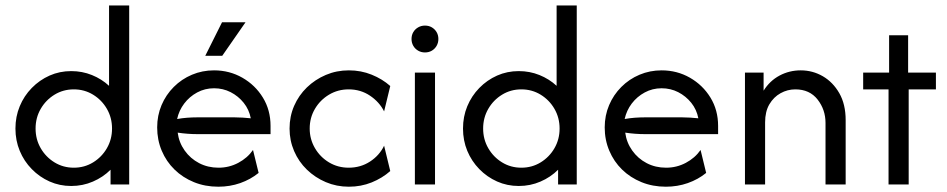

<svg xmlns="http://www.w3.org/2000/svg" viewBox="-20 -687 3526 715"><path d="M245.1 5.6Q202.1 5.6 164.6 -11.1Q127.1 -27.8 98.3 -57.3Q69.4 -86.8 53.5 -125.3Q37.5 -163.9 37.5 -208.3Q37.5 -252.8 53.5 -291.3Q69.4 -329.9 98.3 -359.4Q127.1 -388.9 164.6 -405.6Q202.1 -422.2 245.1 -422.2Q286.1 -422.2 322.2 -407.6Q358.3 -393.1 386.1 -367.4V-666.7H461.1V0H391.7V-54.9Q363.9 -27.1 326 -10.8Q288.2 5.6 245.1 5.6ZM254.9 -62.5Q294.4 -62.5 326.7 -82.3Q359 -102.1 378.1 -135.1Q397.2 -168.1 397.2 -208.3Q397.2 -248.6 378.1 -281.6Q359 -314.6 326.7 -334.4Q294.4 -354.2 254.9 -354.2Q215.3 -354.2 183 -334.4Q150.7 -314.6 131.6 -281.6Q112.5 -248.6 112.5 -208.3Q112.5 -168.1 131.6 -135.1Q150.7 -102.1 183 -82.3Q215.3 -62.5 254.9 -62.5Z M793.1 8.3Q743.8 8.3 702.1 -8.7Q660.4 -25.7 629.9 -55.6Q599.3 -85.4 582.3 -125.7Q565.3 -166 565.3 -212.5Q565.3 -256.9 581.6 -295.5Q597.9 -334 627.1 -363.2Q656.2 -392.4 694.8 -408.7Q733.3 -425 777.1 -425Q834.7 -425 882.6 -397.6Q930.6 -370.1 959 -323.6Q987.5 -277.1 987.5 -218.1V-187.5H715.3Q697.2 -187.5 678.5 -188.9Q659.7 -190.3 641.7 -193.1Q646.5 -156.2 667.7 -126.4Q688.9 -96.5 721.5 -79.5Q754.2 -62.5 793.8 -62.5Q833.3 -62.5 867.4 -80.6Q901.4 -98.6 922.2 -128.5L943.1 -43.1Q913.2 -18.8 874.7 -5.2Q836.1 8.3 793.1 8.3ZM639.6 -243.8Q658.3 -247.2 677.4 -248.6Q696.5 -250 715.3 -250H853.5Q868.8 -250 883.7 -249Q898.6 -247.9 913.9 -246.5Q907.6 -279.2 887.5 -304.2Q867.4 -329.2 838.9 -343.8Q810.4 -358.3 777.1 -358.3Q743.1 -358.3 714.2 -342.7Q685.4 -327.1 666 -301.4Q646.5 -275.7 639.6 -243.8ZM744.4 -479.2 806.9 -604.2H894.4L807.6 -479.2Z M1279.2 8.3Q1233.3 8.3 1193.4 -8.7Q1153.5 -25.7 1122.9 -55.2Q1092.4 -84.7 1075.3 -124.3Q1058.3 -163.9 1058.3 -208.3Q1058.3 -253.5 1075.3 -292.7Q1092.4 -331.9 1122.9 -361.5Q1153.5 -391 1193.4 -408Q1233.3 -425 1279.2 -425Q1324.3 -425 1363.9 -409Q1403.5 -393.1 1433.3 -366.7L1410.4 -272.2Q1393.1 -306.9 1358 -330.6Q1322.9 -354.2 1278.5 -354.2Q1238.2 -354.2 1205.2 -334.4Q1172.2 -314.6 1152.8 -281.6Q1133.3 -248.6 1133.3 -208.3Q1133.3 -168.8 1152.8 -135.4Q1172.2 -102.1 1205.2 -82.3Q1238.2 -62.5 1278.5 -62.5Q1322.9 -62.5 1358 -85.4Q1393.1 -108.3 1410.4 -144.4L1433.3 -50Q1403.5 -23.6 1363.9 -7.6Q1324.3 8.3 1279.2 8.3Z M1525 0V-416.7H1600V0ZM1562.5 -491.7Q1548.6 -491.7 1537.2 -498.3Q1525.7 -504.9 1519.1 -516.3Q1512.5 -527.8 1512.5 -541.7Q1512.5 -556.2 1519.1 -567.4Q1525.7 -578.5 1537.2 -585.1Q1548.6 -591.7 1562.5 -591.7Q1577.1 -591.7 1588.2 -585.1Q1599.3 -578.5 1605.9 -567.4Q1612.5 -556.2 1612.5 -541.7Q1612.5 -527.8 1605.9 -516.3Q1599.3 -504.9 1588.2 -498.3Q1577.1 -491.7 1562.5 -491.7Z M1911.8 5.6Q1868.7 5.6 1831.2 -11.1Q1793.7 -27.8 1764.9 -57.3Q1736.1 -86.8 1720.1 -125.3Q1704.2 -163.9 1704.2 -208.3Q1704.2 -252.8 1720.1 -291.3Q1736.1 -329.9 1764.9 -359.4Q1793.7 -388.9 1831.2 -405.6Q1868.7 -422.2 1911.8 -422.2Q1952.8 -422.2 1988.9 -407.6Q2025 -393.1 2052.8 -367.4V-666.7H2127.8V0H2058.3V-54.9Q2030.6 -27.1 1992.7 -10.8Q1954.9 5.6 1911.8 5.6ZM1921.5 -62.5Q1961.1 -62.5 1993.4 -82.3Q2025.7 -102.1 2044.8 -135.1Q2063.9 -168.1 2063.9 -208.3Q2063.9 -248.6 2044.8 -281.6Q2025.7 -314.6 1993.4 -334.4Q1961.1 -354.2 1921.5 -354.2Q1881.9 -354.2 1849.7 -334.4Q1817.4 -314.6 1798.3 -281.6Q1779.2 -248.6 1779.2 -208.3Q1779.2 -168.1 1798.3 -135.1Q1817.4 -102.1 1849.7 -82.3Q1881.9 -62.5 1921.5 -62.5Z M2459.7 8.3Q2410.4 8.3 2368.8 -8.7Q2327.1 -25.7 2296.5 -55.6Q2266 -85.4 2249 -125.7Q2231.9 -166 2231.9 -212.5Q2231.9 -256.9 2248.3 -295.5Q2264.6 -334 2293.8 -363.2Q2322.9 -392.4 2361.5 -408.7Q2400 -425 2443.8 -425Q2501.4 -425 2549.3 -397.6Q2597.2 -370.1 2625.7 -323.6Q2654.2 -277.1 2654.2 -218.1V-187.5H2381.9Q2363.9 -187.5 2345.1 -188.9Q2326.4 -190.3 2308.3 -193.1Q2313.2 -156.2 2334.4 -126.4Q2355.6 -96.5 2388.2 -79.5Q2420.8 -62.5 2460.4 -62.5Q2500 -62.5 2534 -80.6Q2568.1 -98.6 2588.9 -128.5L2609.7 -43.1Q2579.9 -18.8 2541.3 -5.2Q2502.8 8.3 2459.7 8.3ZM2306.2 -243.8Q2325 -247.2 2344.1 -248.6Q2363.2 -250 2381.9 -250H2520.1Q2535.4 -250 2550.3 -249Q2565.3 -247.9 2580.6 -246.5Q2574.3 -279.2 2554.2 -304.2Q2534 -329.2 2505.6 -343.8Q2477.1 -358.3 2443.8 -358.3Q2409.7 -358.3 2380.9 -342.7Q2352.1 -327.1 2332.6 -301.4Q2313.2 -275.7 2306.2 -243.8Z M2754.2 0V-416.7H2823.6V-349.3Q2846.5 -386.1 2883 -405.6Q2919.4 -425 2961.8 -425Q3006.2 -425 3044.1 -403.1Q3081.9 -381.2 3105.6 -339.9Q3129.2 -298.6 3129.2 -239.6V0H3054.2V-229.2Q3054.2 -278.5 3024.7 -316.3Q2995.1 -354.2 2941.7 -354.2Q2912.5 -354.2 2886.8 -339.9Q2861.1 -325.7 2845.1 -298.6Q2829.2 -271.5 2829.2 -231.2V0Z M3288.9 0V-354.2H3194.4V-416.7H3291V-555.6H3361.8V-416.7H3465.3V-354.2H3363.9V0Z"/></svg>

Font: Afacad Flux
Style: Regular
Weight: 400
Designer: Kristian Moeller
Foundry: Dicotype
Version: Version 1.100